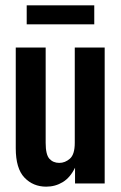

<svg xmlns="http://www.w3.org/2000/svg" viewBox="-20 -687 452 719"><path d="M153 12Q104 12 71.5 -22Q39 -56 39 -132V-509H151V-152Q151 -108 165 -92.5Q179 -77 202 -77Q224 -77 242 -93Q260 -109 260 -152V-509H372V0H261V-59Q243 -22 215 -5Q187 12 153 12ZM80 -596V-667H333V-596Z"/></svg>

Font: Special Gothic Condensed One
Style: Regular
Weight: 400
Designer: Alistair McCready
Foundry: Monolith
Version: Version 1.010; ttfautohint (v1.8.4.7-5d5b)